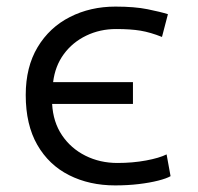

<svg xmlns="http://www.w3.org/2000/svg" viewBox="-20 -550 600 582"><path d="M329 12Q251 12 189.5 -19Q128 -50 93 -111Q58 -172 58 -262Q58 -347 94 -407Q130 -467 192 -498.5Q254 -530 330 -530Q388 -530 427.5 -522Q467 -514 489 -507L471 -438Q436 -452 406 -457Q376 -462 332 -462Q283 -462 241.5 -442Q200 -422 173.5 -386Q147 -350 141 -301H383V-235H138Q141 -180 168 -140Q195 -100 239 -78Q283 -56 336 -56Q382 -56 422.5 -63.5Q463 -71 485 -82L497 -16Q485 -9 459.5 -2.5Q434 4 400.5 8Q367 12 329 12Z"/></svg>

Font: Ubuntu Sans Mono
Style: Regular
Weight: 400
Monospace: yes
Designer: Dalton Maag Ltd
Foundry: Dalton Maag Ltd
Version: Version 1.006